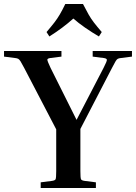

<svg xmlns="http://www.w3.org/2000/svg" viewBox="-30 -933 675 953"><path d="M446 -28V0H172V-28L227 -35Q243 -37 246 -43.5Q249 -50 249 -84V-291L90 -596Q78 -619 72 -628.5Q66 -638 60.5 -641Q55 -644 45 -645L-10 -652V-680H275V-652L220 -645Q205 -643 205 -636.5Q205 -630 221 -596L350 -338L484 -596Q501 -629 500.5 -636Q500 -643 485 -645L430 -652V-680H625V-652L570 -645Q560 -644 554.5 -641Q549 -638 543.5 -628.5Q538 -619 526 -596L369 -293V-84Q369 -50 372 -43.5Q375 -37 391 -35ZM475 -774 461 -752Q425 -773 392 -796Q359 -819 334 -841Q283 -795 215 -752L201 -774Q225 -802 240 -821.5Q255 -841 267 -861.5Q279 -882 294 -913H382Q398 -882 409.5 -861.5Q421 -841 436 -821.5Q451 -802 475 -774Z"/></svg>

Font: Inria Serif
Style: Bold
Weight: 700
Designer: Black Foundry Team
Foundry: Black Foundry
Version: Version 1.000; ttfautohint (v1.8.3)